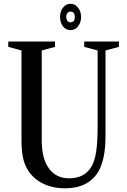

<svg xmlns="http://www.w3.org/2000/svg" viewBox="-20 -980 668 1010"><path d="M321.5 10.5Q255.5 10.5 204.8 -15Q154 -40.5 125.5 -87.5Q108.5 -114.5 100.8 -151.5Q93 -188.5 93 -250V-714.5L23.5 -733.5V-761.5H269.5V-733.5L199.5 -714.5V-242Q199.5 -144.5 237.8 -93.2Q276 -42 343 -42Q425 -42 461 -103.5Q478 -132 485.8 -182Q493.5 -232 493.5 -313.5V-714.5L423 -733.5V-761.5H605.5V-733.5L535 -714.5V-265.5Q535 -205.5 526.5 -161.5Q518 -117.5 502 -85.5Q450.5 10.5 321.5 10.5ZM351.5 -821.5Q326 -821.5 311 -841.5Q296 -861.5 296 -890.5Q296 -920 311.5 -940Q327 -960 351.5 -960Q374.5 -960 390.5 -940Q406.5 -920 406.5 -890.5Q406.5 -861.5 390.5 -841.5Q374.5 -821.5 351.5 -821.5ZM351.5 -862.5Q373.5 -862.5 373.5 -890.5Q373.5 -919 351.5 -919Q341 -919 334.8 -911.2Q328.5 -903.5 328.5 -890.5Q328.5 -878 334.8 -870.2Q341 -862.5 351.5 -862.5Z"/></svg>

Font: Libre Caslon Condensed Medium
Style: Regular
Weight: 500
Designer: Pablo Impallari, Rodrigo Fuenzalida, Katja Schimmel, Ertekin Erdin
Foundry: Pablo Impallari, Rodrigo Fuenzalida
Version: Version 2.000; ttfautohint (v1.8.4.7-5d5b);gftools[0.9.33]